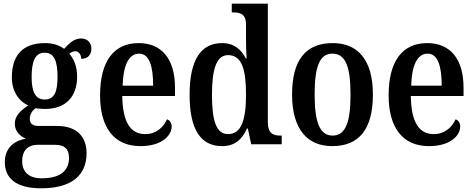

<svg xmlns="http://www.w3.org/2000/svg" viewBox="-20 -780 2564 1038"><path d="M203 238C369 238 448 166 448 49C448 -37 400 -99 288 -99H190C159 -99 141 -110 141 -137C141 -164 157 -185 173 -195C184 -193 210 -191 223 -191C342 -191 397 -264 397 -366C397 -424 378 -462 355 -490C364 -497 375 -503 388 -503C404 -503 419 -486 419 -462C459 -462 474 -488 474 -517C474 -547 455 -572 418 -572C377 -572 349 -540 327 -516C301 -535 267 -547 223 -547C101 -547 44 -479 44 -362C44 -289 80 -233 133 -210C91 -183 60 -153 60 -112C60 -67 91 -43 120 -30C55 -20 6 22 6 96C6 187 71 238 203 238ZM221 -242C170 -242 151 -286 151 -364C151 -446 169 -495 221 -495C274 -495 291 -448 291 -365C291 -285 275 -242 221 -242ZM205 184C135 184 100 148 100 92C100 21 144 3 182 3H278C327 3 353 23 353 74C353 139 311 184 205 184Z M739 10C857 10 908 -49 908 -96C908 -117 897 -130 883 -135C863 -91 824 -55 765 -55C686 -55 643 -118 641 -261H926V-306C926 -464 852 -547 730 -547C597 -547 521 -452 521 -264C521 -90 597 10 739 10ZM643 -317C646 -429 677 -490 732 -490C787 -490 808 -422 808 -317Z M1181 10C1249 10 1289 -26 1315 -85H1320L1338 0H1503V-47H1496C1456 -47 1428 -59 1428 -119V-760H1233V-713H1240C1278 -713 1310 -705 1310 -647V-575C1310 -539 1311 -497 1313 -464H1309C1284 -512 1246 -547 1181 -547C1068 -547 1005 -460 1005 -267C1005 -75 1068 10 1181 10ZM1213 -55C1150 -55 1126 -125 1126 -267C1126 -406 1150 -482 1213 -482C1287 -482 1310 -406 1310 -268C1310 -132 1285 -55 1213 -55Z M1776 10C1921 10 1996 -81 1996 -269C1996 -457 1914 -547 1779 -547C1634 -547 1559 -457 1559 -269C1559 -81 1642 10 1776 10ZM1778 -47C1707 -47 1681 -123 1681 -269C1681 -415 1706 -490 1777 -490C1850 -490 1875 -415 1875 -269C1875 -123 1850 -47 1778 -47Z M2299 10C2417 10 2468 -49 2468 -96C2468 -117 2457 -130 2443 -135C2423 -91 2384 -55 2325 -55C2246 -55 2203 -118 2201 -261H2486V-306C2486 -464 2412 -547 2290 -547C2157 -547 2081 -452 2081 -264C2081 -90 2157 10 2299 10ZM2203 -317C2206 -429 2237 -490 2292 -490C2347 -490 2368 -422 2368 -317Z"/></svg>

Font: Noto Serif Condensed Semi
Style: Regular
Weight: 600
Width: 3
Designer: Monotype Design Team
Foundry: Monotype Imaging Inc.
Version: Version 1.002